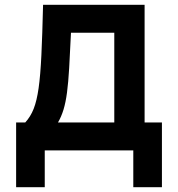

<svg xmlns="http://www.w3.org/2000/svg" viewBox="-20 -625 740 798"><path d="M47 153V-116H85Q107 -140 120 -173Q133 -206 140.5 -259Q148 -312 152 -395.5Q156 -479 159 -605H581V-116H653V153H534V0H166V153ZM221 -116H455V-489H275Q271 -402 267.5 -342Q264 -282 258.5 -240.5Q253 -199 244 -169.5Q235 -140 221 -116Z"/></svg>

Font: Martian Mono Medium
Style: Regular
Weight: 500
Monospace: yes
Designer: Roman Shamin
Foundry: Evil Martians
Version: Version 1.000; ttfautohint (v1.8.4.7-5d5b)